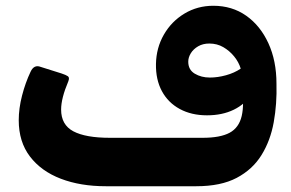

<svg xmlns="http://www.w3.org/2000/svg" viewBox="-20 -640 1011 666"><path d="M347 6Q259 6 191 -20Q123 -46 84 -97Q45 -148 45 -223Q45 -264 56.5 -308.5Q68 -353 86 -391Q98 -417 121 -408L194 -385Q209 -380 215.5 -375.5Q222 -371 217 -358Q192 -299 192 -260Q192 -207 234.5 -184.5Q277 -162 361 -162H480V6ZM460 6Q444 6 438.5 0Q433 -6 433 -14Q433 -22 433 -27V-128Q433 -147 438 -154.5Q443 -162 460 -162H683Q744 -162 776.5 -179.5Q809 -197 818.5 -238Q828 -279 818 -348L851 -313Q831 -279 791 -259.5Q751 -240 698 -240Q644 -240 603.5 -262Q563 -284 541.5 -324Q520 -364 521 -418Q522 -474 548.5 -520Q575 -566 620 -593Q665 -620 720 -620Q785 -620 834 -585.5Q883 -551 911 -490Q939 -429 939 -350Q941 -280 929.5 -216Q918 -152 887 -102Q856 -52 801 -23Q746 6 661 6ZM708 -371Q735 -371 764 -379Q793 -387 815 -402Q808 -425 792 -444.5Q776 -464 754.5 -476.5Q733 -489 706 -489Q684 -489 667.5 -479.5Q651 -470 642 -455.5Q633 -441 633 -426Q633 -398 655.5 -384.5Q678 -371 708 -371Z"/></svg>

Font: Rubik
Style: Bold Italic
Weight: 700
Italic angle: -12°
Designer: Hubert and Fischer
Foundry: Hubert and Fischer
Version: Version 2.300;gftools[0.9.30]